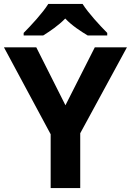

<svg xmlns="http://www.w3.org/2000/svg" viewBox="-20 -954 664 974"><path d="M399 -934H225C197 -889 137 -824 100 -787V-774H199C234 -796 276 -824 311 -860C345 -824 390 -795 425 -774H524V-787C488 -823 427 -889 399 -934ZM312 -420 164 -714H0L237 -273V0H387V-278L624 -714H461Z"/></svg>

Font: Noto Sans Lisu
Style: Bold
Weight: 700
Designer: Monotype Design Team. David Williams.
Foundry: Monotype Imaging Inc.
Version: Version 2.102